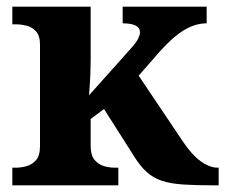

<svg xmlns="http://www.w3.org/2000/svg" viewBox="-20 -556 677 576"><path d="M17 0V-53H29Q43 -53 59.5 -57.5Q76 -62 88 -75.5Q100 -89 100 -118V-422Q100 -449 88 -462Q76 -475 59.5 -479Q43 -483 29 -483H17V-536H252V-374Q252 -356 251 -331.5Q250 -307 248.5 -288.5Q247 -270 247 -270L373 -411Q390 -430 395 -441Q400 -452 400 -459Q400 -486 348 -486V-536H600V-486Q566 -486 532 -465.5Q498 -445 459 -401L396 -329L529 -131Q556 -91 582.5 -72Q609 -53 633 -53H636V0H622Q567 0 529.5 -2.5Q492 -5 466 -13.5Q440 -22 420 -40Q400 -58 381 -89L292 -229L252 -199V-118Q252 -90 264 -76Q276 -62 292.5 -57.5Q309 -53 323 -53H335V0Z"/></svg>

Font: Noto Serif
Style: Bold
Weight: 700
Designer: Monotype Design Team
Foundry: Monotype Imaging Inc.
Version: Version 2.014